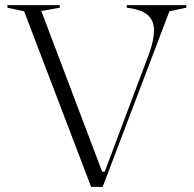

<svg xmlns="http://www.w3.org/2000/svg" viewBox="-20 -728 755 748"><path d="M335 0 74 -684 9 -698V-708H213V-698L141 -685L378 -59H388L560 -517Q570 -543 575 -567Q580 -591 580 -609Q580 -648 555.5 -669.5Q531 -691 474 -698V-708H706V-698L640 -684L380 0Z"/></svg>

Font: Kalnia Thin Light
Style: Regular
Weight: 300
Version: Version 1.105